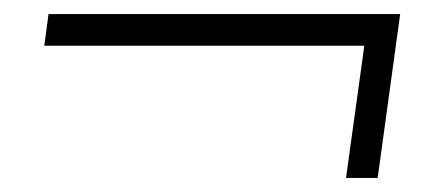

<svg xmlns="http://www.w3.org/2000/svg" viewBox="-20 -293 636 273"><path d="M472 -40H517L549 -273H49L43 -228H498Z"/></svg>

Font: Mluvka ExtraLight
Style: Italic
Weight: 200
Italic angle: -8°
Designer: Modified by Jiří Krblich, Original typeface by Gumpita Rahayu
Foundry: Gumpita Rahayu & Jiří Krblich
Version: Version 2.000;Glyphs 3.1.1 (3134)